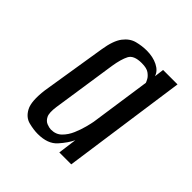

<svg xmlns="http://www.w3.org/2000/svg" viewBox="-104 -629 433 433"><g transform="rotate(45 112.5 -412.5)"><path d="M80 -259Q67 -259 51 -263Q35 -267 26 -284Q17 -301 22 -340L47 -496Q52 -528 63.5 -543Q75 -558 90.5 -562Q106 -566 121 -566Q141 -566 156 -558.5Q171 -551 175 -538L178 -561H224L182 -264H144L150 -309Q143 -294 127.5 -276.5Q112 -259 80 -259ZM94 -287Q110 -287 120 -297Q130 -307 136 -321Q142 -335 145.5 -348.5Q149 -362 150 -368L171 -513Q170 -516 167 -521.5Q164 -527 156.5 -532.5Q149 -538 133 -538Q108 -538 101 -524.5Q94 -511 90 -486L67 -332Q64 -311 68.5 -302Q73 -293 81 -290Q89 -287 94 -287Z"/></g></svg>

Font: Alumni Sans Medium
Style: Italic
Weight: 500
Italic angle: -8°
Designer: Robert E. Leuschke
Foundry: Robert E. Leuschke
Version: Version 1.016